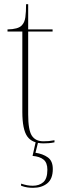

<svg xmlns="http://www.w3.org/2000/svg" viewBox="-20 -677 305 920"><path d="M189 10Q134 10 110.5 -23.5Q87 -57 87 -141V-526H16V-536Q67 -537 84 -555Q98 -569 101.5 -594.5Q105 -620 105 -657H115V-536H232V-526H115V-129Q115 -54 132.5 -27Q150 0 188 0Q202 0 213.5 -1Q225 -2 241 -5V5Q227 8 214 9Q201 10 189 10ZM138 223Q125 223 111 221Q97 219 81 213V203Q97 208 109.5 210.5Q122 213 137 213Q168 213 187.5 196Q207 179 207 136Q207 103 189 88Q171 73 136 70L152 -1H164L150 55Q185 60 209 77Q233 94 233 133Q233 180 206.5 201.5Q180 223 138 223Z"/></svg>

Font: Noto Serif Display SemiCondensed Thin
Style: Regular
Weight: 100
Width: 4
Designer: Monotype Design Team
Foundry: Monotype Imaging Inc.
Version: Version 2.009